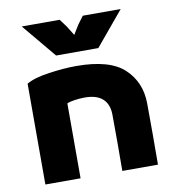

<svg xmlns="http://www.w3.org/2000/svg" viewBox="-79 -763 758 833"><g transform="rotate(-10 300.0 -346.5)"><path d="M54 0V-444Q87 -464 154 -473.5Q221 -483 275 -483Q422 -483 485.5 -423.5Q549 -364 550 -271Q551 -136 550 0H393Q394 -125 393 -250Q392 -295 365.5 -318.5Q339 -342 288 -342Q265 -342 242 -338.5Q219 -335 209 -330V0ZM383 -543 508 -693H341L315 -658L267 -580H313L265 -658L239 -693H72L197 -543Z"/></g></svg>

Font: Kreadon
Style: Regular
Weight: 400
Designer: kohakuno
Foundry: StudioGnu
Version: Version 1.000;Glyphs 3.1.2 (3151)